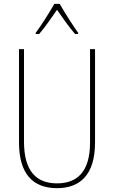

<svg xmlns="http://www.w3.org/2000/svg" viewBox="-20 -970 594 1000"><path d="M291 -950H263C239 -907 192 -833 166 -799V-793H184C214 -827 251 -882 277 -919C304 -880 340 -828 371 -793H387V-799C368 -825 316 -905 291 -950ZM475 -228V-714H449V-228C449 -72 379 -15 277 -15C169 -15 105 -79 105 -232V-714H79V-228C79 -66 150 10 277 10C390 10 475 -52 475 -228Z"/></svg>

Font: Noto Sans Gujarati Condensed Thin
Style: Regular
Weight: 100
Width: 3
Designer: Jelle Bosma - Monotype Design Team, Universal Thirst
Foundry: Monotype Imaging Inc.
Version: Version 2.106